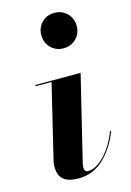

<svg xmlns="http://www.w3.org/2000/svg" viewBox="-118 -819 607 889"><g transform="rotate(-15 185.5 -375.0)"><path d="M149.7 -675Q149.7 -711.2 174 -735.5Q198.2 -759.8 234.4 -759.8Q270.5 -759.8 294.9 -735.5Q319.3 -711.2 319.3 -675Q319.3 -638.9 294.9 -614.5Q270.5 -590.1 234.4 -590.1Q198.2 -590.1 174 -614.5Q149.7 -638.9 149.7 -675ZM347.4 -163.1Q318.8 -88.1 267.7 -39.2Q216.6 9.8 144.5 9.8Q98.1 9.8 74.5 -9.2Q50.8 -28.1 50.8 -73Q50.8 -76.7 51.5 -83.6Q52.2 -90.6 53.2 -95L139.6 -454.1H63.5V-460H280.5L180.9 -50Q180.2 -45.7 179.6 -40.6Q179 -35.6 179 -32Q179 -23.7 183.1 -17.6Q187.3 -11.5 197 -11.5Q222.9 -11.5 250.2 -31.6Q277.6 -51.8 301.9 -86.4Q326.2 -121.1 342.5 -165Z"/></g></svg>

Font: Bodoni* 36
Style: Bold Italic
Weight: 700
Italic angle: -13°
Version: Version 2.000; ttfautohint (v1.8.1)